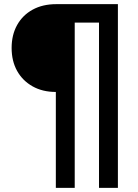

<svg xmlns="http://www.w3.org/2000/svg" viewBox="-20 -725 665 925"><path d="M249 180V-282Q184.9 -282 136.8 -309.1Q88.7 -336.2 62.3 -383.6Q36 -431 36 -494Q36 -557 62.5 -604.5Q89 -652 137.3 -678.5Q185.5 -705 251 -705H548V180H457V-616H340V180Z"/></svg>

Font: Nunito Sans 12pt ExtraLight
Style: Regular
Weight: 200
Designer: Vernon Adams
Foundry: Vernon Adams
Version: Version 3.101;gftools[0.9.27]